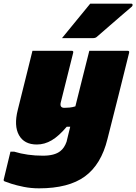

<svg xmlns="http://www.w3.org/2000/svg" viewBox="-72 -827 743 1047"><path d="M105 -550H319Q330 -550 327 -539Q310 -471 293 -403Q276 -335 259 -267Q253 -239 279 -239Q292 -239 307.5 -240.5Q323 -242 339 -247Q359 -326 377.5 -401Q396 -476 415 -550H624Q635 -550 632 -539Q603 -421 573.5 -304Q544 -187 514 -69Q480 70 391 135Q302 200 141 200Q97 200 57.5 192Q18 184 -10 175Q-38 166 -47 162Q-53 159 -52 153Q-43 115 -33.5 76.5Q-24 38 -15 0H5Q77 22 162 22Q226 22 257 -3Q279 -20 291 -54Q296 -75 301 -95.5Q306 -116 311 -136H292Q249 -85 210 -62Q171 -39 129 -39Q60 -39 31.5 -90Q3 -141 25 -228Q39 -284 53 -340.5Q67 -397 81 -453Q87 -477 93 -501.5Q99 -526 105 -550ZM420 -807H644Q650 -807 651 -801.5Q652 -796 647 -791Q614 -763 584.5 -737.5Q555 -712 524.5 -685.5Q494 -659 456 -626Q449 -619 433 -619H266Q304 -666 342.5 -712.5Q381 -759 420 -807Z"/></svg>

Font: Recursive Sn Lnr St XBk
Style: Italic
Weight: 1000
Italic angle: -15°
Version: Version 1.079;hotconv 1.0.112;makeotfexe 2.5.65598; ttfautoh